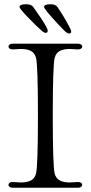

<svg xmlns="http://www.w3.org/2000/svg" viewBox="-20 -887 428 906"><path d="M20 -15Q20 -21 26.5 -25Q33 -29 43 -28Q67 -26 78 -26Q108 -26 126 -35.5Q144 -45 150 -68Q159 -104 159 -341Q159 -578 150 -614Q144 -637 126 -646.5Q108 -656 78 -656Q67 -656 43 -654H39Q30 -654 25 -658Q20 -662 20 -668Q20 -673 25.5 -677Q31 -681 41 -681H194H347Q357 -681 362.5 -677Q368 -673 368 -667Q368 -661 361.5 -657Q355 -653 345 -654Q321 -656 310 -656Q280 -656 262 -646.5Q244 -637 238 -614Q229 -578 229 -341Q229 -104 238 -68Q244 -45 262 -35.5Q280 -26 310 -26Q321 -26 345 -28H349Q358 -28 363 -24Q368 -20 368 -14Q368 -9 362.5 -5Q357 -1 347 -1H194H41Q31 -1 25.5 -5Q20 -9 20 -15ZM178 -741Q148 -767 110 -807Q72 -847 72 -854Q72 -867 103 -867Q128 -867 137 -854Q154 -830 173 -802Q192 -774 202 -753Q205 -747 205 -742Q205 -732 196 -732Q188 -732 178 -741ZM284 -742Q253 -773 220.5 -810Q188 -847 188 -854Q188 -867 218 -867Q242 -867 251 -854Q287 -801 311 -753Q316 -743 316 -738Q316 -729 307 -729Q297 -729 284 -742Z"/></svg>

Font: Hina Mincho
Style: Regular
Weight: 400
Designer: satsuyako
Foundry: satsuyako
Version: Version 1.100